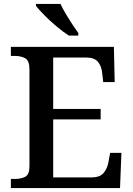

<svg xmlns="http://www.w3.org/2000/svg" viewBox="-20 -951 673 971"><path d="M35 0V-46H57Q86 -46 107.5 -57Q129 -68 129 -110V-599Q129 -644 108 -656Q87 -668 57 -668H35V-714H556L560 -536H502L497 -580Q494 -615 476 -637.5Q458 -660 417 -660H249V-400H489V-347H249V-54H445Q486 -54 505 -77.5Q524 -101 529 -134L537 -178H594L587 0ZM328 -771Q300 -789 266 -817.5Q232 -846 203.5 -875Q175 -904 162 -921V-931H286Q296 -909 312 -882Q328 -855 345 -829Q362 -803 376 -784V-771Z"/></svg>

Font: Noto Serif Tibetan Medium
Style: Regular
Weight: 500
Designer: Monotype Design Team
Foundry: Monotype Imaging Inc.
Version: Version 2.103; ttfautohint (v1.8.4.7-5d5b)